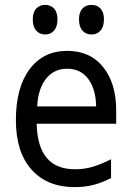

<svg xmlns="http://www.w3.org/2000/svg" viewBox="-20 -755 540 785"><path d="M45 -264Q45 -397 101 -472Q157 -547 255 -547Q349 -547 402 -480.5Q455 -414 455 -304V-249H130Q132 -156 171 -109.5Q210 -63 287 -63Q325 -63 359 -73Q393 -83 434 -104V-27Q397 -8 362 1Q327 10 285 10Q173 10 109 -61.5Q45 -133 45 -264ZM373 -320Q372 -390 341 -432Q310 -474 254 -474Q201 -474 168.5 -433.5Q136 -393 132 -320ZM114 -676Q114 -705 128 -720Q142 -735 165 -735Q187 -735 201 -720Q215 -705 215 -676Q215 -646 201 -630Q187 -614 165 -614Q142 -614 128 -630Q114 -646 114 -676ZM303 -676Q303 -705 317 -720Q331 -735 354 -735Q377 -735 391 -720Q405 -705 405 -676Q405 -646 391 -630Q377 -614 354 -614Q331 -614 317 -630Q303 -646 303 -676Z"/></svg>

Font: Noto Sans Mono UI Cond
Style: Regular
Weight: 400
Width: 3
Monospace: yes
Designer: Monotype Design team
Foundry: Monotype Imaging Inc.
Version: Version 1.000